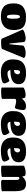

<svg xmlns="http://www.w3.org/2000/svg" viewBox="1946 -2576 639 4572"><g transform="rotate(90 2266.0 -289.5)"><path d="M377.9 8.8Q300.8 8.8 247.3 -4.4Q193.8 -17.6 150.9 -49.8Q60.1 -115.2 60.1 -295.9Q60.1 -456.1 152.8 -524.9Q239.3 -588.9 377.9 -588.9Q440.9 -588.9 481.9 -583Q522.9 -577.1 564 -560.1Q609.9 -540.5 633.8 -511.2Q662.1 -479 678.5 -423.8Q694.8 -368.7 694.8 -295.9Q694.8 -143.1 608.9 -66.9Q523.9 8.8 377.9 8.8ZM404.8 -431.2Q394 -443.4 378.7 -444.1Q363.3 -444.8 354 -436Q343.8 -428.7 335.9 -389.9Q328.1 -351.1 328.1 -289.1Q328.1 -227.1 335.9 -188.7Q343.8 -150.4 354 -143.1Q362.3 -136.2 377.9 -136.2Q395.5 -136.2 403.8 -144.5Q412.1 -152.8 418 -186Q425.8 -224.1 425.8 -275.9Q425.8 -353 420.9 -384.8Q416 -416.5 404.8 -431.2Z M684.1 -508.8Q684.1 -519 714.1 -535.6Q744.1 -552.2 792 -565.9Q845.7 -580.1 882.8 -580.1Q979.5 -580.1 981 -533.2L1016.1 -194.8H1032.7L1064.9 -517.1Q1066.4 -541 1127.9 -561Q1187 -580.1 1240.7 -580.1Q1289.1 -580.1 1316.7 -571.8Q1344.2 -563.5 1352.1 -551.8Q1358.9 -543.5 1358.9 -536.1Q1358.9 -530.3 1314.9 -431.2Q1261.2 -309.6 1146 -20Q1135.7 3.9 981 3.9Q933.1 3.9 917.2 -1.2Q901.4 -6.3 896 -20Q825.2 -193.4 753.9 -350.1Q684.1 -503.4 684.1 -508.8Z M1748 -386.2Q1748 -414.1 1733.6 -430.9Q1719.2 -447.8 1696.8 -446.8Q1679.7 -446.3 1667.7 -434.1Q1655.8 -421.9 1651.9 -404.8Q1647.9 -386.7 1647 -339.8L1646 -304.2H1655.8Q1698.7 -304.2 1723.4 -328.9Q1748 -353.5 1748 -386.2ZM1687 -217.8 1647.9 -216.8Q1650.9 -181.2 1672.6 -164.1Q1694.3 -147 1730 -147.9Q1793.9 -147.9 1834 -167Q1852.1 -175.3 1876 -184.1Q1899.9 -192.9 1902.8 -192.9Q1918 -192.9 1941.9 -147Q1965.8 -104 1965.8 -67.9Q1964.4 -29.3 1884.8 -9.8Q1803.2 9.8 1704.1 9.8Q1589.4 9.8 1514.2 -32.2Q1427.2 -85.9 1403.8 -186Q1394 -227.1 1394 -277.8Q1394 -368.7 1417 -428.2Q1439.9 -487.8 1488.8 -525.9Q1533.2 -561 1590.6 -575Q1647.9 -588.9 1731 -588.9Q1983.9 -588.9 1983.9 -413.1Q1983.9 -318.4 1909.9 -270Q1835.9 -221.7 1687 -217.8Z M2334 -311V-20Q2334 -9.3 2276.9 -2Q2221.2 3.9 2159.7 3.9Q2102.1 3.9 2083 -1.2Q2064 -6.3 2064 -20V-520Q2064 -539.6 2122.1 -559.1Q2181.2 -579.1 2242.7 -579.1Q2305.7 -579.1 2313 -543.9L2323.7 -498H2331.1Q2371.6 -547.4 2414.1 -568.1Q2456.5 -588.9 2507.8 -588.9Q2554.7 -588.9 2577.4 -572.5Q2600.1 -556.2 2600.1 -527.8Q2600.1 -446.3 2575.7 -372.1Q2561 -324.2 2535.6 -324.2Q2525.9 -324.2 2476.1 -338.9Q2424.8 -354 2388.7 -354Q2354.5 -354 2344.2 -344.7Q2334 -335.4 2334 -311Z M2978.5 -386.2Q2978.5 -414.1 2964.1 -430.9Q2949.7 -447.8 2927.2 -446.8Q2910.2 -446.3 2898.2 -434.1Q2886.2 -421.9 2882.3 -404.8Q2878.4 -386.7 2877.4 -339.8L2876.5 -304.2H2886.2Q2929.2 -304.2 2953.9 -328.9Q2978.5 -353.5 2978.5 -386.2ZM2917.5 -217.8 2878.4 -216.8Q2881.3 -181.2 2903.1 -164.1Q2924.8 -147 2960.4 -147.9Q3024.4 -147.9 3064.5 -167Q3082.5 -175.3 3106.4 -184.1Q3130.4 -192.9 3133.3 -192.9Q3148.4 -192.9 3172.4 -147Q3196.3 -104 3196.3 -67.9Q3194.8 -29.3 3115.2 -9.8Q3033.7 9.8 2934.6 9.8Q2819.8 9.8 2744.6 -32.2Q2657.7 -85.9 2634.3 -186Q2624.5 -227.1 2624.5 -277.8Q2624.5 -368.7 2647.5 -428.2Q2670.4 -487.8 2719.2 -525.9Q2763.7 -561 2821 -575Q2878.4 -588.9 2961.4 -588.9Q3214.4 -588.9 3214.4 -413.1Q3214.4 -318.4 3140.4 -270Q3066.4 -221.7 2917.5 -217.8Z M3608.4 -386.2Q3608.4 -414.1 3594 -430.9Q3579.6 -447.8 3557.1 -446.8Q3540 -446.3 3528.1 -434.1Q3516.1 -421.9 3512.2 -404.8Q3508.3 -386.7 3507.3 -339.8L3506.3 -304.2H3516.1Q3559.1 -304.2 3583.7 -328.9Q3608.4 -353.5 3608.4 -386.2ZM3547.4 -217.8 3508.3 -216.8Q3511.2 -181.2 3533 -164.1Q3554.7 -147 3590.3 -147.9Q3654.3 -147.9 3694.3 -167Q3712.4 -175.3 3736.3 -184.1Q3760.3 -192.9 3763.2 -192.9Q3778.3 -192.9 3802.2 -147Q3826.2 -104 3826.2 -67.9Q3824.7 -29.3 3745.1 -9.8Q3663.6 9.8 3564.5 9.8Q3449.7 9.8 3374.5 -32.2Q3287.6 -85.9 3264.2 -186Q3254.4 -227.1 3254.4 -277.8Q3254.4 -368.7 3277.3 -428.2Q3300.3 -487.8 3349.1 -525.9Q3393.6 -561 3450.9 -575Q3508.3 -588.9 3591.3 -588.9Q3844.2 -588.9 3844.2 -413.1Q3844.2 -318.4 3770.3 -270Q3696.3 -221.7 3547.4 -217.8Z M4532.2 -332V-20Q4532.2 -9.3 4475.1 -2Q4418 3.9 4357.4 3.9Q4299.8 3.9 4282 -1.2Q4264.2 -6.3 4264.2 -20V-336.9Q4264.2 -394.5 4255.4 -412.1Q4248.5 -429.7 4227.1 -431.2Q4192.4 -431.2 4192.4 -404.8V-20Q4192.4 -9.3 4136.2 -2Q4080.6 3.9 4020 3.9Q3962.4 3.9 3943.4 -1.2Q3924.3 -6.3 3924.3 -20V-526.9Q3924.3 -546.9 3981.4 -564Q4037.6 -580.1 4101.1 -580.1Q4165 -580.1 4172.4 -547.9L4181.2 -503.9H4191.4Q4241.2 -565.4 4296.4 -580.1Q4324.7 -588.9 4360.4 -588.9Q4461.9 -588.9 4496.1 -527.8Q4532.2 -467.3 4532.2 -332Z"/></g></svg>

Font: GGS TheRock Black
Style: Regular
Weight: 900
Designer: Rodrigo Fuenzalida (2012); Goodgame Studios (2014)
Foundry: Rodrigo Fuenzalida,2012;  GGS,2014
Version: Version 1.002 | FøM Mod